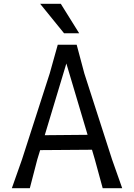

<svg xmlns="http://www.w3.org/2000/svg" viewBox="-20 -984 701 1004"><path d="M619 0H517L476 -150L461 -201L190 -199L175 -150L136 0H42L95 -150L240 -600L282 -750H381L421 -600L566 -150ZM438 -279 327 -652 214 -277ZM394 -810H315L190 -964H298Z"/></svg>

Font: Farro Light
Style: Regular
Weight: 300
Designer: Aceler Chua
Foundry: Grayscale Limited
Version: Version 1.101